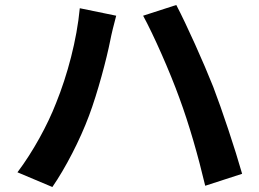

<svg xmlns="http://www.w3.org/2000/svg" viewBox="-20 -743 1040 770"><path d="M205 -330C171 -242 112 -134 50 -52L190 7C242 -68 301 -182 337 -279C372 -372 408 -509 422 -580C426 -602 438 -651 446 -680L300 -710C288 -582 250 -441 205 -330ZM699 -351C739 -243 775 -116 803 2L951 -46C923 -145 870 -304 835 -395C797 -491 728 -645 687 -723L554 -680C596 -603 661 -456 699 -351Z"/></svg>

Font: Noto Sans Mono CJK HK
Style: Bold
Weight: 700
Designer: Ryoko NISHIZUKA 西塚涼子 (kana, bopomofo & ideographs); Paul D. Hunt (Latin, Greek & Cyrillic); Sandoll Communications 산돌커뮤니
Foundry: Adobe
Version: Version 2.004;hotconv 1.0.118;makeotfexe 2.5.65603